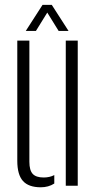

<svg xmlns="http://www.w3.org/2000/svg" viewBox="-20 -768 402 794"><path d="M51.5 -103V-600H101.5V-99Q101.5 -64 115.2 -49Q129 -34 160.5 -34Q185.5 -34 204.5 -44V-9Q180.5 6.5 148.5 6.5Q98.5 6.5 75 -19.5Q51.5 -45.5 51.5 -103ZM252 0V-600H301.5V0ZM86.5 -640 156 -748H194L263.5 -640H222.5L175.5 -716L128.5 -640Z"/></svg>

Font: Big Shoulders Stencil Text Thin ExtraLight
Style: Regular
Weight: 250
Version: Version 2.001